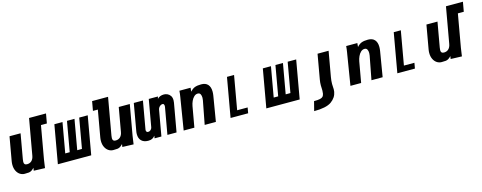

<svg xmlns="http://www.w3.org/2000/svg" viewBox="-34 -1592 6702 2669"><g transform="rotate(-15 3316.5 -258.0)"><path d="M-2 -157.5Q-2 -181.5 2.5 -207.5L63 -550H222L159 -192.5Q155 -170 155 -156Q155 -132.5 165.5 -121.8Q176 -111 199.5 -111Q239.5 -111 265.5 -136Q291.5 -161 299.5 -207.5L391 -725H635L610.5 -587H525.5L442 -113.5Q438 -88 431 -38L425 5.5L264 0L270.5 -40.5Q247 -16 229.8 -6Q212.5 4 193.2 6.5Q174 9 132.5 9Q96.5 9 65.8 -11Q35 -31 16.5 -69Q-2 -107 -2 -157.5Z M1091.5 0H611.5L708.5 -550H825.5L749.5 -119H814L890 -550H998L922 -119H990L1066 -550H1188.5Z M1273 -157.5Q1273 -181.5 1277.5 -207.5L1345 -590.5H1274.5L1298.5 -725H1528L1434 -192.5Q1430 -170 1430 -156Q1430 -132.5 1440.5 -121.8Q1451 -111 1474.5 -111Q1514.5 -111 1540.5 -136Q1566.5 -161 1574.5 -207.5L1635 -550H1794L1717 -113.5Q1713 -88 1706 -38L1700 5.5L1539 0L1545.5 -40.5Q1522 -16 1504.8 -6Q1487.5 4 1468.2 6.5Q1449 9 1407.5 9Q1371.5 9 1340.8 -11Q1310 -31 1291.5 -69Q1273 -107 1273 -157.5Z M1779.5 -119Q1779.5 -142.5 1783.5 -163L1851.5 -550H1983L1913 -152Q1912 -145 1912 -141.5Q1912 -126.5 1919.8 -118Q1927.5 -109.5 1940 -109.5Q1962.5 -109.5 1978.5 -124.8Q1994.5 -140 1998 -159L2067 -550H2199L2190 -518Q2225.5 -556 2285.5 -556Q2309 -556 2334.2 -545.2Q2359.5 -534.5 2377.2 -509.2Q2395 -484 2395 -443.5Q2395 -428.5 2392 -409.5L2319.5 0H2188L2256 -384Q2257 -388.5 2257 -397.5Q2257 -412.5 2251.2 -422.2Q2245.5 -432 2233 -432Q2218 -432 2203.5 -423Q2189 -414 2179.5 -400Q2170 -386 2167.5 -373L2101.5 0H2003L2009.5 -36.5Q1990.5 -12 1967.8 -1Q1945 10 1910.5 10Q1848.5 10 1814 -23.8Q1779.5 -57.5 1779.5 -119Z M2496.5 -456.5Q2500.5 -482.5 2503.8 -506.8Q2507 -531 2508 -550H2668.5L2663.5 -494.5Q2696 -531.5 2731.2 -544.5Q2766.5 -557.5 2822.5 -557.5Q2886 -557.5 2918.2 -521.5Q2950.5 -485.5 2950.5 -418.5Q2950.5 -390 2945.5 -360.5L2885.5 0H2724.5L2789 -337.5Q2792.5 -355 2792.5 -373.5Q2792.5 -404.5 2781.2 -425.2Q2770 -446 2743.5 -446Q2713.5 -446 2689.8 -423.8Q2666 -401.5 2650.5 -367.2Q2635 -333 2628.5 -296.5L2576 0H2422L2494 -442.5Z M3196.5 -565H3298.5L3213 -80H3364L3350 0H3097Z M4091.5 0H3611.5L3708.5 -550H3825.5L3749.5 -119H3814L3890 -550H3998L3922 -119H3990L4066 -550H4188.5Z M4582.5 22Q4585.5 6.5 4585.5 -14Q4585.5 -30 4584 -46.5Q4582 -73.5 4582 -92Q4582 -136 4591.5 -190L4655 -550H4496L4433.5 -195Q4426 -153 4426 -113Q4426 -92 4427.5 -72.5Q4428.5 -49.5 4428.5 -39Q4428.5 -17 4425 4.5Q4420 31 4407.8 45.5Q4395.5 60 4365.8 67Q4336 74 4278.5 74L4244 209Q4419.5 209 4494 155.8Q4568.5 102.5 4582.5 22Z M4896.5 -456.5Q4900.5 -482.5 4903.8 -506.8Q4907 -531 4908 -550H5068.5L5063.5 -494.5Q5096 -531.5 5131.2 -544.5Q5166.5 -557.5 5222.5 -557.5Q5286 -557.5 5318.2 -521.5Q5350.5 -485.5 5350.5 -418.5Q5350.5 -390 5345.5 -360.5L5285.5 0H5124.5L5189 -337.5Q5192.5 -355 5192.5 -373.5Q5192.5 -404.5 5181.2 -425.2Q5170 -446 5143.5 -446Q5113.5 -446 5089.8 -423.8Q5066 -401.5 5050.5 -367.2Q5035 -333 5028.5 -296.5L4976 0H4822L4894 -442.5Z M5596.5 -565H5698.5L5613 -80H5764L5750 0H5497Z M5998 -157.5Q5998 -181.5 6002.5 -207.5L6063 -550H6222L6159 -192.5Q6155 -170 6155 -156Q6155 -132.5 6165.5 -121.8Q6176 -111 6199.5 -111Q6239.5 -111 6265.5 -136Q6291.5 -161 6299.5 -207.5L6391 -725H6635L6610.5 -587H6525.5L6442 -113.5Q6438 -88 6431 -38L6425 5.5L6264 0L6270.5 -40.5Q6247 -16 6229.8 -6Q6212.5 4 6193.2 6.5Q6174 9 6132.5 9Q6096.5 9 6065.8 -11Q6035 -31 6016.5 -69Q5998 -107 5998 -157.5Z"/></g></svg>

Font: JuliaMono Black
Style: Italic
Weight: 900
Italic angle: -9°
Monospace: yes
Designer: cormullion
Foundry: corm
Version: Version 0.057; ttfautohint (v1.8.4)